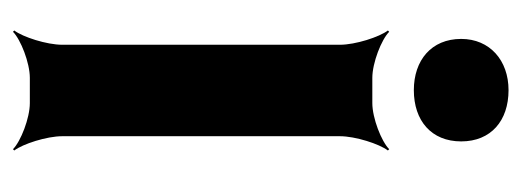

<svg xmlns="http://www.w3.org/2000/svg" viewBox="-274 -504 804 296"><g transform="rotate(90 128.0 -356.0)"><path d="M190 -50V-478C190 -502 202 -539 212 -552L210 -554C198 -542 162 -528 139 -528H100C77 -528 41 -542 29 -554L27 -552C37 -539 49 -502 49 -478V-50C49 -26 37 11 27 24L29 26C41 14 77 0 100 0H139C162 0 198 14 210 26L212 24C202 11 190 -26 190 -50ZM119 -592C166 -592 198 -619 198 -665C198 -711 166 -738 119 -738C73 -738 40 -709 40 -665C40 -619 73 -592 119 -592Z"/></g></svg>

Font: Asimov
Style: EdgeExtreme
Weight: 500
Designer: Google
Version: Version 2.000980: 2014